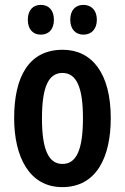

<svg xmlns="http://www.w3.org/2000/svg" viewBox="-20 -757 512 787"><path d="M94 -676C94 -636 116 -615 147 -615C180 -615 201 -637 201 -676C201 -715 180 -737 147 -737C116 -737 94 -716 94 -676ZM268 -676C268 -637 290 -615 322 -615C354 -615 377 -637 377 -676C377 -715 354 -737 322 -737C290 -737 268 -716 268 -676ZM434 -273C434 -455 358 -553 237 -553C98 -553 38 -442 38 -273C38 -113 101 10 235 10C377 10 434 -115 434 -273ZM152 -271C152 -397 177 -458 236 -458C295 -458 320 -396 320 -273C320 -147 295 -85 236 -85C177 -85 152 -149 152 -271Z"/></svg>

Font: Noto Sans Myanmar ExtraCondensed SemiBold
Style: Regular
Weight: 600
Width: 2
Designer: Monotype Design Team
Foundry: Monotype Imaging Inc.
Version: Version 2.107